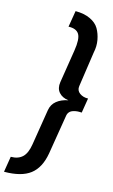

<svg xmlns="http://www.w3.org/2000/svg" viewBox="-170 -876 685 1163"><g transform="rotate(15 172.5 -295.0)"><path d="M-16 231 0 133Q46 133 72.5 108Q99 83 108 25L144 -198Q150 -235 178 -257.5Q206 -280 249 -288Q209 -293 188 -317.5Q167 -342 173 -381L206 -589Q218 -664 200.5 -692.5Q183 -721 134 -719L151 -821Q205 -821 243.5 -803Q282 -785 299.5 -755Q317 -725 324 -686.5Q331 -648 322 -607L290 -388Q286 -360 308 -344Q330 -328 361 -329L346 -237Q329 -238 317.5 -237Q306 -236 292 -231.5Q278 -227 269.5 -217Q261 -207 259 -191L219 53Q203 146 147.5 188.5Q92 231 -16 231Z"/></g></svg>

Font: Exo
Style: DemiBoldItalic
Weight: 600
Designer: Natanael Gama
Version: Version 1